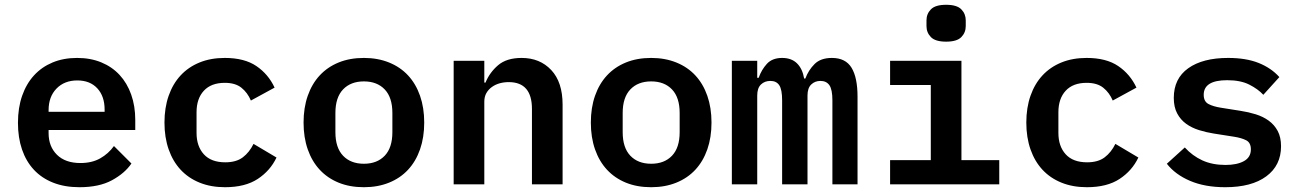

<svg xmlns="http://www.w3.org/2000/svg" viewBox="-20 -770 5440 802"><path d="M312 12Q250 12 202 -7Q154 -26 121.5 -61Q89 -96 72 -145.5Q55 -195 55 -257Q55 -320 72.5 -370Q90 -420 122 -455Q154 -490 199.5 -509Q245 -528 302 -528Q358 -528 403 -509.5Q448 -491 479.5 -457Q511 -423 528 -375Q545 -327 545 -269V-227H183V-214Q183 -158 218 -123.5Q253 -89 316 -89Q364 -89 398.5 -108.5Q433 -128 456 -160L529 -87Q501 -46 447.5 -17Q394 12 312 12ZM303 -434Q249 -434 216 -400Q183 -366 183 -310V-303H417V-312Q417 -368 386.5 -401Q356 -434 303 -434Z M920 12Q861 12 814 -7Q767 -26 734.5 -61Q702 -96 684.5 -146Q667 -196 667 -258Q667 -320 684.5 -370Q702 -420 734.5 -455Q767 -490 813.5 -509Q860 -528 919 -528Q1001 -528 1051 -494Q1101 -460 1127 -404L1028 -350Q1014 -383 988.5 -403.5Q963 -424 919 -424Q862 -424 831.5 -391Q801 -358 801 -301V-215Q801 -159 831.5 -125.5Q862 -92 921 -92Q967 -92 994.5 -113Q1022 -134 1039 -169L1135 -112Q1109 -57 1056.5 -22.5Q1004 12 920 12Z M1500 12Q1441 12 1394.5 -7Q1348 -26 1315.5 -61Q1283 -96 1265.5 -146Q1248 -196 1248 -258Q1248 -320 1265.5 -370Q1283 -420 1315.5 -455Q1348 -490 1394.5 -509Q1441 -528 1500 -528Q1558 -528 1605 -509Q1652 -490 1684.5 -455Q1717 -420 1734.5 -370Q1752 -320 1752 -258Q1752 -196 1734.5 -146Q1717 -96 1684.5 -61Q1652 -26 1605 -7Q1558 12 1500 12ZM1500 -86Q1555 -86 1587 -119.5Q1619 -153 1619 -218V-298Q1619 -363 1587 -396.5Q1555 -430 1500 -430Q1445 -430 1413 -396.5Q1381 -363 1381 -298V-218Q1381 -153 1413 -119.5Q1445 -86 1500 -86Z M1875 0V-516H2003V-425H2008Q2025 -467 2060.5 -497.5Q2096 -528 2159 -528Q2235 -528 2282.5 -477.5Q2330 -427 2330 -333V0H2202V-315Q2202 -427 2105 -427Q2085 -427 2067 -422Q2049 -417 2034.5 -406.5Q2020 -396 2011.5 -381Q2003 -366 2003 -345V0Z M2700 12Q2641 12 2594.5 -7Q2548 -26 2515.5 -61Q2483 -96 2465.5 -146Q2448 -196 2448 -258Q2448 -320 2465.5 -370Q2483 -420 2515.5 -455Q2548 -490 2594.5 -509Q2641 -528 2700 -528Q2758 -528 2805 -509Q2852 -490 2884.5 -455Q2917 -420 2934.5 -370Q2952 -320 2952 -258Q2952 -196 2934.5 -146Q2917 -96 2884.5 -61Q2852 -26 2805 -7Q2758 12 2700 12ZM2700 -86Q2755 -86 2787 -119.5Q2819 -153 2819 -218V-298Q2819 -363 2787 -396.5Q2755 -430 2700 -430Q2645 -430 2613 -396.5Q2581 -363 2581 -298V-218Q2581 -153 2613 -119.5Q2645 -86 2700 -86Z M3037 0V-516H3143V-445H3149Q3161 -479 3183.5 -503.5Q3206 -528 3247 -528Q3286 -528 3309 -505.5Q3332 -483 3339 -442H3344Q3357 -477 3382.5 -502.5Q3408 -528 3455 -528Q3512 -528 3537 -487Q3562 -446 3562 -366V0H3457V-351Q3457 -396 3444.5 -414Q3432 -432 3407 -432Q3384 -432 3368.5 -417Q3353 -402 3353 -371V0H3247V-351Q3247 -396 3235 -414Q3223 -432 3198 -432Q3174 -432 3158.5 -417Q3143 -402 3143 -371V0Z M3932 -596Q3887 -596 3868.5 -615Q3850 -634 3850 -661V-685Q3850 -712 3868.5 -731Q3887 -750 3932 -750Q3977 -750 3995.5 -731Q4014 -712 4014 -685V-661Q4014 -634 3995.5 -615Q3977 -596 3932 -596ZM3698 -101H3868V-415H3698V-516H3996V-101H4154V0H3698Z M4520 12Q4461 12 4414 -7Q4367 -26 4334.5 -61Q4302 -96 4284.5 -146Q4267 -196 4267 -258Q4267 -320 4284.5 -370Q4302 -420 4334.5 -455Q4367 -490 4413.5 -509Q4460 -528 4519 -528Q4601 -528 4651 -494Q4701 -460 4727 -404L4628 -350Q4614 -383 4588.5 -403.5Q4563 -424 4519 -424Q4462 -424 4431.5 -391Q4401 -358 4401 -301V-215Q4401 -159 4431.5 -125.5Q4462 -92 4521 -92Q4567 -92 4594.5 -113Q4622 -134 4639 -169L4735 -112Q4709 -57 4656.5 -22.5Q4604 12 4520 12Z M5098 12Q5013 12 4951 -14.5Q4889 -41 4854 -86L4929 -154Q4961 -119 5002.5 -100Q5044 -81 5099 -81Q5147 -81 5176 -97Q5205 -113 5205 -146Q5205 -174 5185.5 -184Q5166 -194 5134 -199L5051 -212Q5019 -217 4988.5 -226.5Q4958 -236 4934.5 -253Q4911 -270 4897 -296.5Q4883 -323 4883 -361Q4883 -442 4943.5 -485Q5004 -528 5110 -528Q5185 -528 5237.5 -507Q5290 -486 5324 -448L5257 -374Q5235 -398 5198.5 -416.5Q5162 -435 5106 -435Q5008 -435 5008 -374Q5008 -346 5028 -335.5Q5048 -325 5080 -320L5162 -307Q5195 -302 5225.5 -292.5Q5256 -283 5279.5 -266Q5303 -249 5317 -223Q5331 -197 5331 -159Q5331 -79 5269.5 -33.5Q5208 12 5098 12Z"/></svg>

Font: IBM Plex Mono SmBld
Style: Regular
Weight: 600
Monospace: yes
Designer: Mike Abbink, Paul van der Laan, Pieter van Rosmalen
Foundry: Bold Monday
Version: Version 2.3